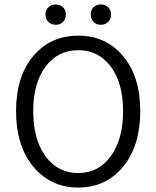

<svg xmlns="http://www.w3.org/2000/svg" viewBox="-20 -829 701 861"><path d="M184 -764Q184 -784 197 -796.5Q210 -809 230 -809Q250 -809 262.5 -796.5Q275 -784 275 -764Q275 -743 262.5 -730.5Q250 -718 230 -718Q210 -718 197 -730.5Q184 -743 184 -764ZM387 -764Q387 -784 399.5 -796.5Q412 -809 432 -809Q452 -809 465 -796.5Q478 -784 478 -764Q478 -743 465 -730.5Q452 -718 432 -718Q412 -718 399.5 -730.5Q387 -743 387 -764ZM52 -331Q52 -486 129 -577.5Q206 -669 331 -669Q455 -669 532 -577.5Q609 -486 609 -331Q609 -175 532 -81.5Q455 12 331 12Q207 12 129.5 -81.5Q52 -175 52 -331ZM331 -53Q422 -53 477 -129Q532 -205 532 -331Q532 -456 477 -530Q422 -604 331 -604Q239 -604 184 -530Q129 -456 129 -331Q129 -204 184 -128.5Q239 -53 331 -53Z"/></svg>

Font: Assistant
Style: Regular
Weight: 400
Designer: Hebrew By Ben Nathan, Latin by Paul Hunt
Version: Version 2.001;PS 002.001;hotconv 1.0.88;makeotf.lib2.5.64775